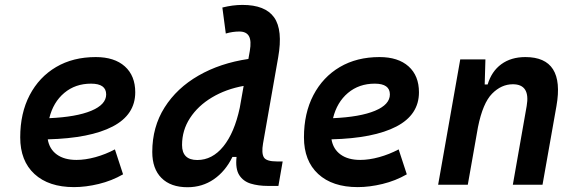

<svg xmlns="http://www.w3.org/2000/svg" viewBox="-20 -763 2384 793"><path d="M295.9 -102.5Q332.5 -102.5 374.3 -114Q416 -125.5 454.6 -146L488.3 -43Q441.4 -16.1 387.9 -3.2Q334.5 9.8 285.6 9.8Q181.2 9.8 122.3 -44.4Q63.5 -98.6 63.5 -195.8Q63.5 -295.4 102.5 -370.1Q141.6 -444.8 211.7 -486.1Q281.7 -527.3 375.5 -527.3Q452.6 -527.3 495.6 -488.8Q538.6 -450.2 538.6 -381.8Q538.6 -289.1 445.3 -240.5Q352.1 -191.9 177.2 -187.5Q184.1 -147 214.8 -124.8Q245.6 -102.5 295.9 -102.5ZM183.6 -274.9Q294.9 -279.8 356.7 -305.4Q418.5 -331.1 418.5 -373Q418.5 -417.5 356 -417.5Q291 -417.5 245.4 -379.2Q199.7 -340.8 183.6 -274.9Z M754.4 10.3Q685.1 10.3 647 -27.8Q608.9 -65.9 608.9 -135.3Q608.9 -238.8 659.7 -319.1Q710.4 -399.4 800 -450.9Q889.6 -502.4 1005.9 -519.5L1011.7 -552.2Q1019 -594.2 1008.3 -613.5Q997.6 -632.8 968.3 -632.8Q940.9 -632.8 912.6 -624.5L898.4 -731.9Q941.4 -742.7 981.4 -742.7Q1075.7 -742.7 1112.3 -690.9Q1148.9 -639.2 1128.9 -525.9L1066.4 -170.4Q1059.6 -130.9 1069.6 -113.5Q1079.6 -96.2 1123.5 -96.2H1147.5L1129.9 4.9H1086.4Q1046.9 4.9 1015.6 -4.6Q984.4 -14.2 968 -40Q951.7 -65.9 957 -114.7H939.9Q911.1 -55.7 863.3 -22.7Q815.4 10.3 754.4 10.3ZM970.2 -317.4 986.3 -408.2Q913.1 -395 855.5 -360.6Q797.9 -326.2 764.9 -275.6Q731.9 -225.1 731.9 -164.1Q731.9 -102.1 794.9 -102.1Q856.9 -102.1 902.6 -158.4Q948.2 -214.8 970.2 -317.4Z M1467.8 -102.5Q1504.4 -102.5 1546.1 -114Q1587.9 -125.5 1626.5 -146L1660.2 -43Q1613.3 -16.1 1559.8 -3.2Q1506.3 9.8 1457.5 9.8Q1353 9.8 1294.2 -44.4Q1235.4 -98.6 1235.4 -195.8Q1235.4 -295.4 1274.4 -370.1Q1313.5 -444.8 1383.5 -486.1Q1453.6 -527.3 1547.4 -527.3Q1624.5 -527.3 1667.5 -488.8Q1710.4 -450.2 1710.4 -381.8Q1710.4 -289.1 1617.2 -240.5Q1523.9 -191.9 1349.1 -187.5Q1356 -147 1386.7 -124.8Q1417.5 -102.5 1467.8 -102.5ZM1355.5 -274.9Q1466.8 -279.8 1528.6 -305.4Q1590.3 -331.1 1590.3 -373Q1590.3 -417.5 1527.8 -417.5Q1462.9 -417.5 1417.2 -379.2Q1371.6 -340.8 1355.5 -274.9Z M1789.6 0 1880.9 -517.6H1984.9L1981.9 -414.1H1994.1Q2010.3 -468.3 2050.5 -497.8Q2090.8 -527.3 2149.9 -527.3Q2314 -527.3 2278.3 -325.2L2220.7 0H2098.1L2155.3 -325.2Q2170.9 -415 2098.1 -415Q2050.8 -415 2012.5 -376.2Q1974.1 -337.4 1954.1 -237.8L1912.1 0Z"/></svg>

Font: Cascadia Code NF SemiBold
Style: Italic
Weight: 600
Italic angle: -10°
Monospace: yes
Designer: Aaron Bell
Foundry: Saja Typeworks
Version: Version 2404.023; ttfautohint (v1.8.4)